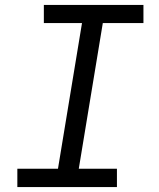

<svg xmlns="http://www.w3.org/2000/svg" viewBox="-20 -755 640 775"><path d="M50 0V-74H214L311 -662H157V-735H559V-662H395L298 -74H452V0Z"/></svg>

Font: Iosevka SS04 Extended Oblique
Style: Regular
Weight: 400
Width: 7
Italic angle: -9°
Monospace: yes
Designer: Belleve Invis
Foundry: Belleve Invis
Version: Version 19.0.0; ttfautohint (v1.8.4)